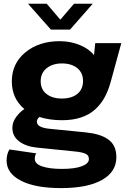

<svg xmlns="http://www.w3.org/2000/svg" viewBox="-20 -757 670 1007"><path d="M127 -737.3H225.1L296.4 -653.8L368.2 -737.3H466.3L347.2 -601.6H247.1ZM426.8 -63Q465.3 -59.1 493.9 -50.8Q522.5 -42.5 544.9 -27.6Q567.4 -12.7 578.9 11Q590.3 34.7 590.3 67.4Q590.3 144.5 514.6 187Q439 229.5 300.3 229.5Q165 229.5 89.8 190.7Q14.6 151.9 14.6 85.4Q14.6 51.8 29.3 26.9L170.4 47.4Q162.6 57.6 162.6 76.7Q162.6 102.5 201.2 115.7Q239.7 128.9 305.2 128.9Q371.6 128.9 408.9 115Q446.3 101.1 446.3 77.1Q446.3 57.1 428 49.1Q409.7 41 374.5 37.6L173.3 17.1Q115.7 11.2 80.3 -15.6Q44.9 -42.5 44.9 -86.4Q44.9 -116.2 64.2 -142.8Q83.5 -169.4 107.9 -185.1Q42 -240.2 42 -330.6Q42 -423.8 113 -482.4Q184.1 -541 293 -541Q350.1 -541 398.7 -520.8Q447.3 -500.5 473.1 -467.8L479.5 -530.8H616.2L560.5 -327.1Q547.9 -281.2 528.6 -246.1Q509.3 -210.9 479.2 -183.3Q449.2 -155.8 405.5 -141.1Q361.8 -126.5 305.7 -126.5Q239.3 -126.5 186.5 -143.6Q173.3 -131.3 173.3 -119.1Q173.3 -87.9 240.2 -81.5ZM304.7 -240.2Q355.5 -240.2 385.5 -264.4Q415.5 -288.6 415.5 -332.5Q415.5 -375 385.3 -399.7Q355 -424.3 304.7 -424.3Q255.9 -424.3 224.6 -399.2Q193.4 -374 193.4 -331.1Q193.4 -288.1 223.9 -264.2Q254.4 -240.2 304.7 -240.2Z"/></svg>

Font: Epilogue
Style: Bold
Weight: 700
Designer: Tyler Finck
Foundry: Etcetera Type Co
Version: Version 2.112